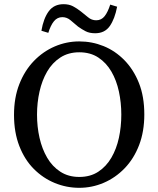

<svg xmlns="http://www.w3.org/2000/svg" viewBox="-20 -883 757 918"><path d="M359 15Q298 15 242 -8Q186 -31 142 -75Q98 -119 72.5 -184.5Q47 -250 47 -334Q47 -416 72.5 -481Q98 -546 142 -591.5Q186 -637 242 -661Q298 -685 359 -685Q420 -685 475.5 -662.5Q531 -640 575 -595Q619 -550 644.5 -485.5Q670 -421 670 -336Q670 -254 645 -189Q620 -124 576 -78.5Q532 -33 476 -9Q420 15 359 15ZM359 -37Q412 -37 450 -62Q488 -87 512.5 -129Q537 -171 548.5 -224Q560 -277 560 -335Q560 -392 548.5 -445.5Q537 -499 512.5 -541Q488 -583 450 -608Q412 -633 359 -633Q307 -633 268.5 -608Q230 -583 205.5 -541Q181 -499 169 -445.5Q157 -392 157 -335Q157 -277 169 -224Q181 -171 205.5 -129Q230 -87 268.5 -62Q307 -37 359 -37ZM178 -736Q188 -795 213 -829Q238 -863 284 -863Q310 -863 329 -853Q348 -843 367 -828Q384 -815 401 -800.5Q418 -786 440 -786Q465 -786 480.5 -806Q496 -826 507 -861L540 -851Q529 -793 505 -758.5Q481 -724 435 -724Q408 -724 389.5 -733.5Q371 -743 353 -756Q335 -771 317.5 -786Q300 -801 278 -801Q254 -801 238 -781.5Q222 -762 211 -726Z"/></svg>

Font: Source Serif 4 18pt
Style: Regular
Weight: 400
Designer: Frank Grießhammer
Foundry: Adobe Systems Incorporated
Version: Version 4.004;hotconv 1.0.116;makeotfexe 2.5.65601